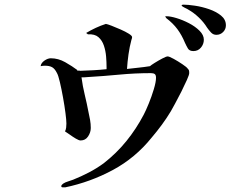

<svg xmlns="http://www.w3.org/2000/svg" viewBox="-20 -794 1040 827"><path d="M318 -489 315 -491Q312 -491 312 -489ZM321 -489H318V-488ZM795 -479Q795 -472 785 -449.5Q775 -427 761 -399Q747 -371 734 -347.5Q721 -324 716 -315Q698 -285 677 -256.5Q656 -228 633 -201Q563 -114 466.5 -62Q370 -10 261 13Q260 13 257 13Q254 13 252 13Q250 13 247 12.5Q244 12 244 8Q244 4 247 1.5Q250 -1 252 -3Q261 -9 273 -12.5Q285 -16 295 -20Q330 -34 363.5 -51.5Q397 -69 427 -91Q482 -134 524.5 -186.5Q567 -239 599 -300Q608 -317 620.5 -347.5Q633 -378 642.5 -409.5Q652 -441 652 -459Q652 -471 646.5 -475Q641 -479 630 -479Q562 -479 493.5 -472.5Q425 -466 357 -462Q350 -461 343.5 -461Q337 -461 331 -461Q336 -423 345 -386Q354 -349 361 -312Q365 -295 368 -277.5Q371 -260 371 -243Q371 -224 359.5 -206.5Q348 -189 327 -189Q320 -189 306.5 -197Q293 -205 280 -214.5Q267 -224 260 -228Q264 -236 265 -245Q266 -254 266 -262Q266 -276 262 -307Q258 -338 251.5 -374Q245 -410 238 -440Q231 -470 225 -480Q216 -498 204.5 -504.5Q193 -511 173 -511Q169 -511 164.5 -510.5Q160 -510 155 -509Q157 -523 171.5 -533Q186 -543 199 -543Q231 -543 261 -526Q291 -509 315 -491L326 -489Q354 -490 382.5 -491.5Q411 -493 439 -496V-505Q439 -526 437 -550.5Q435 -575 427.5 -597.5Q420 -620 404 -634Q388 -648 359 -646L351 -652Q371 -664 392.5 -674Q414 -684 436 -691Q443 -690 461 -683Q479 -676 499.5 -667Q520 -658 534.5 -649Q549 -640 549 -634Q549 -631 548 -628Q547 -625 546 -622Q538 -592 533.5 -560Q529 -528 527 -497Q552 -500 576.5 -502.5Q601 -505 626 -509Q630 -513 646 -523Q662 -533 679 -542Q696 -551 702 -551Q709 -551 728 -540.5Q747 -530 765.5 -517.5Q784 -505 788 -499Q793 -494 794 -490.5Q795 -487 795 -479ZM858 -623Q858 -604 845.5 -589Q833 -574 813 -574Q796 -574 789.5 -585Q783 -596 777 -609Q763 -643 744 -668.5Q725 -694 696 -716Q695 -718 694 -719.5Q693 -721 691 -722Q693 -724 697 -724Q714 -724 740.5 -716Q767 -708 794 -694Q821 -680 839.5 -661.5Q858 -643 858 -623ZM953 -685Q953 -668 941 -656Q929 -644 912 -644Q898 -644 888.5 -654.5Q879 -665 872 -675Q858 -698 836.5 -718.5Q815 -739 792 -752Q788 -755 776 -760.5Q764 -766 762 -771Q763 -773 766 -773.5Q769 -774 770 -774Q789 -774 819.5 -769.5Q850 -765 880.5 -754.5Q911 -744 932 -727Q953 -710 953 -685Z"/></svg>

Font: Kaisei HarunoUmi
Style: Regular
Weight: 400
Designer: Font-Kai, 金井和夫
Foundry: KAZUO KANAI
Version: Version 5.003